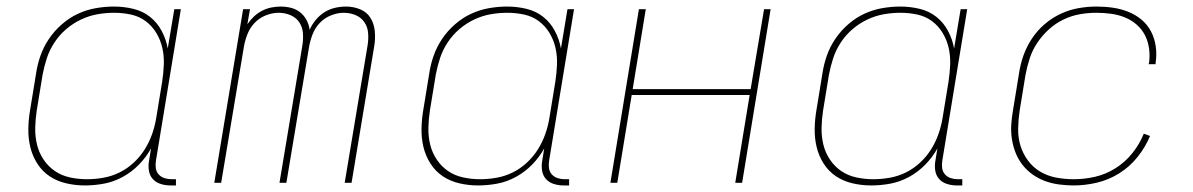

<svg xmlns="http://www.w3.org/2000/svg" viewBox="-20 -558 3640 586"><path d="M239 8Q210 8 182 1.5Q154 -5 131.5 -20Q109 -35 94 -58.5Q79 -82 72.5 -109Q66 -136 66.5 -165Q67 -194 72 -223L90 -333Q94 -361 103.5 -388Q113 -415 129.5 -439.5Q146 -464 169 -484Q192 -504 218 -516Q244 -528 272 -533Q300 -538 328 -538Q358 -538 387 -531Q416 -524 438 -506.5Q460 -489 473.5 -463.5Q487 -438 492 -410L512 -530H532L456 -68Q454 -56 455.5 -45Q457 -34 464 -26Q471 -18 481.5 -14.5Q492 -11 503 -11H517V8H500Q485 8 470.5 3.5Q456 -1 446.5 -11.5Q437 -22 434.5 -37Q432 -52 435 -68L441 -105Q426 -78 404 -55.5Q382 -33 354.5 -18Q327 -3 297.5 2.5Q268 8 239 8ZM245 -11Q270 -11 295.5 -15.5Q321 -20 344.5 -31.5Q368 -43 388 -61.5Q408 -80 422 -102.5Q436 -125 444.5 -149.5Q453 -174 457 -199L475 -309Q479 -335 480 -361Q481 -387 475.5 -411.5Q470 -436 457 -457.5Q444 -479 424.5 -493.5Q405 -508 380 -513.5Q355 -519 328 -519Q303 -519 277.5 -514.5Q252 -510 227.5 -498.5Q203 -487 182 -469Q161 -451 146 -428Q131 -405 123 -380.5Q115 -356 110 -330L92 -220Q88 -194 87.5 -167.5Q87 -141 93 -116.5Q99 -92 113 -71Q127 -50 147.5 -36Q168 -22 193.5 -16.5Q219 -11 245 -11Z M634 0 722 -530H743L735 -484Q744 -497 755 -507.5Q766 -518 779.5 -525Q793 -532 807.5 -535Q822 -538 837 -538Q853 -538 868.5 -534Q884 -530 896 -520.5Q908 -511 915.5 -497Q923 -483 925 -467Q932 -483 943.5 -497Q955 -511 970 -520.5Q985 -530 1002 -534Q1019 -538 1036 -538Q1059 -538 1079.5 -529.5Q1100 -521 1111 -503Q1122 -485 1124 -462Q1126 -439 1122 -416L1053 0H1032L1102 -420Q1105 -439 1103.5 -457.5Q1102 -476 1092 -490.5Q1082 -505 1065 -512Q1048 -519 1029 -519Q1010 -519 990 -511Q970 -503 955.5 -487.5Q941 -472 933.5 -452Q926 -432 923 -413L854 0H833L903 -420Q906 -439 904.5 -457.5Q903 -476 893 -490.5Q883 -505 866 -512Q849 -519 830 -519Q811 -519 791 -511Q771 -503 756.5 -487.5Q742 -472 734.5 -452Q727 -432 724 -413L655 0Z M1439 8Q1410 8 1382 1.5Q1354 -5 1331.5 -20Q1309 -35 1294 -58.5Q1279 -82 1272.5 -109Q1266 -136 1266.5 -165Q1267 -194 1272 -223L1290 -333Q1294 -361 1303.5 -388Q1313 -415 1329.5 -439.5Q1346 -464 1369 -484Q1392 -504 1418 -516Q1444 -528 1472 -533Q1500 -538 1528 -538Q1558 -538 1587 -531Q1616 -524 1638 -506.5Q1660 -489 1673.5 -463.5Q1687 -438 1692 -410L1712 -530H1732L1656 -68Q1654 -56 1655.5 -45Q1657 -34 1664 -26Q1671 -18 1681.5 -14.5Q1692 -11 1703 -11H1717V8H1700Q1685 8 1670.5 3.5Q1656 -1 1646.5 -11.5Q1637 -22 1634.5 -37Q1632 -52 1635 -68L1641 -105Q1626 -78 1604 -55.5Q1582 -33 1554.5 -18Q1527 -3 1497.5 2.5Q1468 8 1439 8ZM1445 -11Q1470 -11 1495.5 -15.5Q1521 -20 1544.5 -31.5Q1568 -43 1588 -61.5Q1608 -80 1622 -102.5Q1636 -125 1644.5 -149.5Q1653 -174 1657 -199L1675 -309Q1679 -335 1680 -361Q1681 -387 1675.5 -411.5Q1670 -436 1657 -457.5Q1644 -479 1624.5 -493.5Q1605 -508 1580 -513.5Q1555 -519 1528 -519Q1503 -519 1477.5 -514.5Q1452 -510 1427.5 -498.5Q1403 -487 1382 -469Q1361 -451 1346 -428Q1331 -405 1323 -380.5Q1315 -356 1310 -330L1292 -220Q1288 -194 1287.5 -167.5Q1287 -141 1293 -116.5Q1299 -92 1313 -71Q1327 -50 1347.5 -36Q1368 -22 1393.5 -16.5Q1419 -11 1445 -11Z M1843 0 1930 -530H1951L1911 -286H2271L2312 -530H2332L2245 0H2224L2268 -268H1908L1864 0Z M2639 8Q2610 8 2582 1.5Q2554 -5 2531.5 -20Q2509 -35 2494 -58.5Q2479 -82 2472.5 -109Q2466 -136 2466.5 -165Q2467 -194 2472 -223L2490 -333Q2494 -361 2503.5 -388Q2513 -415 2529.5 -439.5Q2546 -464 2569 -484Q2592 -504 2618 -516Q2644 -528 2672 -533Q2700 -538 2728 -538Q2758 -538 2787 -531Q2816 -524 2838 -506.5Q2860 -489 2873.5 -463.5Q2887 -438 2892 -410L2912 -530H2932L2856 -68Q2854 -56 2855.5 -45Q2857 -34 2864 -26Q2871 -18 2881.5 -14.5Q2892 -11 2903 -11H2917V8H2900Q2885 8 2870.5 3.5Q2856 -1 2846.5 -11.5Q2837 -22 2834.5 -37Q2832 -52 2835 -68L2841 -105Q2826 -78 2804 -55.5Q2782 -33 2754.5 -18Q2727 -3 2697.5 2.5Q2668 8 2639 8ZM2645 -11Q2670 -11 2695.5 -15.5Q2721 -20 2744.5 -31.5Q2768 -43 2788 -61.5Q2808 -80 2822 -102.5Q2836 -125 2844.5 -149.5Q2853 -174 2857 -199L2875 -309Q2879 -335 2880 -361Q2881 -387 2875.5 -411.5Q2870 -436 2857 -457.5Q2844 -479 2824.5 -493.5Q2805 -508 2780 -513.5Q2755 -519 2728 -519Q2703 -519 2677.5 -514.5Q2652 -510 2627.5 -498.5Q2603 -487 2582 -469Q2561 -451 2546 -428Q2531 -405 2523 -380.5Q2515 -356 2510 -330L2492 -220Q2488 -194 2487.5 -167.5Q2487 -141 2493 -116.5Q2499 -92 2513 -71Q2527 -50 2547.5 -36Q2568 -22 2593.5 -16.5Q2619 -11 2645 -11Z M3257 8Q3235 8 3212.5 5Q3190 2 3169.5 -5.5Q3149 -13 3131.5 -25.5Q3114 -38 3101 -54.5Q3088 -71 3080 -91Q3072 -111 3068.5 -133Q3065 -155 3066.5 -178Q3068 -201 3072 -223L3090 -333Q3094 -361 3103.5 -388Q3113 -415 3129 -439.5Q3145 -464 3167.5 -483.5Q3190 -503 3216.5 -515.5Q3243 -528 3271 -533Q3299 -538 3326 -538Q3352 -538 3376.5 -534.5Q3401 -531 3423.5 -522Q3446 -513 3464 -498Q3482 -483 3493 -462Q3504 -441 3507.5 -416Q3511 -391 3507 -366Q3507 -365 3507 -364Q3507 -363 3507 -362H3486Q3486 -363 3486 -364Q3486 -365 3487 -366Q3490 -388 3487 -410Q3484 -432 3474.5 -450.5Q3465 -469 3449 -483Q3433 -497 3413 -505Q3393 -513 3371 -516Q3349 -519 3326 -519Q3301 -519 3275.5 -514.5Q3250 -510 3226 -498.5Q3202 -487 3181.5 -468.5Q3161 -450 3146 -427.5Q3131 -405 3123 -380.5Q3115 -356 3110 -330L3092 -220Q3088 -193 3087.5 -165.5Q3087 -138 3094.5 -113.5Q3102 -89 3117.5 -68Q3133 -47 3155 -34Q3177 -21 3203.5 -16Q3230 -11 3257 -11Q3290 -11 3322.5 -18.5Q3355 -26 3384.5 -44.5Q3414 -63 3436 -90.5Q3458 -118 3471 -150L3490 -143Q3476 -109 3452 -79Q3428 -49 3396 -29Q3364 -9 3328 -0.5Q3292 8 3257 8Z"/></svg>

Font: Iosevka Curly Thin Extended
Style: Italic
Weight: 100
Width: 7
Italic angle: -9°
Monospace: yes
Designer: Belleve Invis
Foundry: Belleve Invis
Version: Version 11.1.0; ttfautohint (v1.8.3)